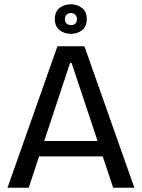

<svg xmlns="http://www.w3.org/2000/svg" viewBox="-20 -876 663 896"><path d="M15 0 248 -660H374L607 0H508L314 -582H307L114 0ZM124 -146V-218H510V-146ZM311 -718Q280 -718 258 -735.5Q236 -753 236 -787Q236 -822 258 -839Q280 -856 311 -856Q341 -856 363 -838.5Q385 -821 385 -787Q385 -752 363 -735Q341 -718 311 -718ZM312 -759Q324 -759 331.5 -766Q339 -773 339 -787Q339 -800 331 -807.5Q323 -815 311 -815Q299 -815 291 -808Q283 -801 283 -787Q283 -774 290.5 -766.5Q298 -759 312 -759Z"/></svg>

Font: Bricolage Grotesque 72pt
Style: Regular
Weight: 400
Version: Version 1.001;gftools[0.9.33.dev8+g029e19f]